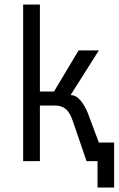

<svg xmlns="http://www.w3.org/2000/svg" viewBox="-20 -710 523 846"><path d="M482.9 116.2H409.7V0H361.3L301.3 -175.3Q289.1 -212.9 270.3 -229Q251.5 -245.1 222.2 -245.1H155.8V0H82V-689.9H155.8V-306.6H217.8L326.2 -487.8H415.5L291 -291Q314.9 -291 334.5 -267.6Q354 -244.1 366.7 -212.4L415.5 -82H482.9Z"/></svg>

Font: Acari Sans
Style: Regular
Weight: 400
Designer: Alfredo Marco Pradil and Stefan Peev
Foundry: Hanken Design Co.
Version: Version 1.045;February 4, 2021;FontCreator 13.0.0.2655 64-bi